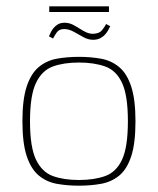

<svg xmlns="http://www.w3.org/2000/svg" viewBox="-20 -583 500 608"><path d="M230 5Q192 5 159.5 -1Q127 -7 102.5 -27.5Q78 -48 64.5 -89Q51 -130 51 -199Q51 -268 64.5 -309Q78 -350 102.5 -370.5Q127 -391 159.5 -397Q192 -403 230 -403Q268 -403 300.5 -397Q333 -391 357.5 -370.5Q382 -350 395.5 -309Q409 -268 409 -199Q409 -129 395.5 -88Q382 -47 357.5 -27Q333 -7 300.5 -1Q268 5 230 5ZM230 -13Q278 -13 313 -25.5Q348 -38 366.5 -77.5Q385 -117 385 -199Q385 -281 366.5 -320.5Q348 -360 313 -372.5Q278 -385 230 -385Q182 -385 147.5 -372.5Q113 -360 94 -320.5Q75 -281 75 -199Q75 -117 94 -77.5Q113 -38 147.5 -25.5Q182 -13 230 -13ZM275 -457Q259 -457 244 -465.5Q229 -474 213.5 -482.5Q198 -491 183 -491Q167 -491 159.5 -480Q152 -469 148 -461L135 -468Q137 -472 140 -479Q143 -486 149 -493.5Q155 -501 163.5 -506Q172 -511 185 -511Q201 -511 216 -502Q231 -493 245.5 -484.5Q260 -476 274 -476Q294 -476 303.5 -488Q313 -500 316 -507L329 -500Q327 -496 323.5 -489Q320 -482 313.5 -474.5Q307 -467 297.5 -462Q288 -457 275 -457ZM136 -545V-563H325V-545Z"/></svg>

Font: Genos Thin Thin
Style: Regular
Weight: 250
Version: Version 1.010